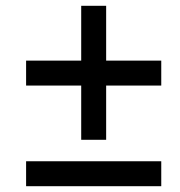

<svg xmlns="http://www.w3.org/2000/svg" viewBox="-20 -642 620 662"><path d="M70 -347V-433H536V-347ZM346 -160H260V-622H346ZM70 0V-86H536V0Z"/></svg>

Font: Ysabeau Infant
Style: Bold Italic
Weight: 700
Italic angle: -12°
Designer: Christian Thalmann (Catharsis Fonts)
Version: Version 2.001;gftools[0.9.30]; featfreeze: ss01,ss02,lnum